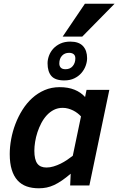

<svg xmlns="http://www.w3.org/2000/svg" viewBox="-20 -994 634 1029"><path d="M32.2 -168Q32.2 -206.5 39.8 -248Q47.4 -289.6 62.5 -329.3Q77.6 -369.1 100.1 -405Q122.6 -440.9 152.3 -468Q182.1 -495.1 219 -511Q255.9 -526.9 299.8 -526.9Q345.2 -526.9 379.2 -513.2Q413.1 -499.5 436 -474.1L443.8 -512.2H565.9L459 0H356L358.9 -63Q333.5 -41.5 311.8 -26.6Q290 -11.7 270 -2.4Q250 6.8 230 11Q210 15.1 188 15.1Q151.4 15.1 122.6 4.9Q93.8 -5.4 73.7 -27.6Q53.7 -49.8 43 -84.5Q32.2 -119.1 32.2 -168ZM414.1 -370.1Q406.2 -378.9 395.5 -387.2Q384.8 -395.5 372.1 -401.9Q359.4 -408.2 345.2 -412.1Q331.1 -416 315.9 -416Q290 -416 268.8 -405.3Q247.6 -394.5 230.7 -376.2Q213.9 -357.9 201.4 -334.2Q189 -310.5 180.7 -285.2Q172.4 -259.8 168.2 -233.9Q164.1 -208 164.1 -186Q164.1 -139.2 179.7 -117.7Q195.3 -96.2 229 -96.2Q248 -96.2 267.3 -102.1Q286.6 -107.9 304.9 -116.9Q323.2 -126 339.8 -137.2Q356.4 -148.4 370.1 -159.2ZM446.8 -682.1Q446.8 -662.6 439.2 -641.6Q431.6 -620.6 416.5 -603Q401.4 -585.4 378.4 -574.2Q355.5 -563 324.7 -563Q275.9 -563 255.4 -586.7Q234.9 -610.4 234.9 -654.8Q234.9 -674.3 242.4 -695.1Q250 -715.8 265.1 -732.7Q280.3 -749.5 303.2 -760.3Q326.2 -771 356.9 -771Q402.3 -771 424.6 -747.3Q446.8 -723.6 446.8 -682.1ZM331.1 -623Q356 -623 369.9 -639.9Q383.8 -656.7 383.8 -681.2Q383.8 -696.3 374.8 -703.6Q365.7 -710.9 350.1 -710.9Q326.7 -710.9 312.3 -695.3Q297.9 -679.7 297.9 -653.8Q297.9 -639.6 305.9 -631.3Q314 -623 331.1 -623ZM420.9 -797.9H315.9L435.1 -974.1H594.2Z"/></svg>

Font: Clear Sans
Style: Bold Italic
Weight: 700
Italic angle: -12°
Foundry: Intel Corporation
Version: Version 1.00